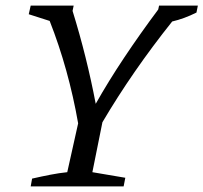

<svg xmlns="http://www.w3.org/2000/svg" viewBox="-20 -668 729 688"><path d="M90 0 95 -28Q130 -36 161 -42Q192 -48 221 -51L260 -226Q226 -420 158 -593L83 -617L90 -648H244L240 -629Q266 -545 286.5 -462.5Q307 -380 323 -296Q368 -376 425 -461.5Q482 -547 547 -634L550 -648H689L684 -623Q640 -601 597 -591Q455 -413 347 -230L311 -51L429 -31L423 0Z"/></svg>

Font: Piazzolla
Style: Italic
Weight: 400
Italic angle: -11.3°
Designer: Juan Pablo del Peral
Foundry: Huerta Tipografica
Version: Version 1.330